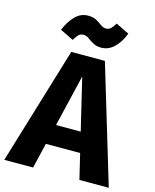

<svg xmlns="http://www.w3.org/2000/svg" viewBox="-146 -1007 883 1095"><g transform="rotate(15 295.5 -459.0)"><path d="M196.5 -693.4H394.9L603.7 0H430.3L293.1 -573.9L156.8 0H-13.3ZM203.7 -268.1H382.7L409.5 -149.3H177ZM353.7 -760.8Q325.2 -760.8 305.7 -772.2Q286.2 -783.6 271.3 -794.7Q256.3 -805.7 239.6 -805.7Q221.3 -805.7 210 -794.5Q198.6 -783.3 186.6 -761.6L107.5 -800.2Q126.4 -848.4 159.2 -883.2Q192 -918.1 236.5 -918.1Q267 -918.1 286.6 -907Q306.2 -895.9 321.3 -884.5Q336.3 -873.2 352.5 -873.2Q369.3 -873.2 380.9 -884.2Q392.5 -895.2 404.8 -916.5L483.9 -878Q464.9 -827.5 431.6 -794.2Q398.3 -760.8 353.7 -760.8Z"/></g></svg>

Font: Fira Sans Variable
Style: Regular
Weight: 400
Designer: Carrois Corporate & Edenspiekermann AG
Foundry: Carrois Corporate GbR & Edenspiekermann AG
Version: Version 4.202